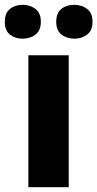

<svg xmlns="http://www.w3.org/2000/svg" viewBox="-45 -779 405 799"><path d="M241 0H73V-549H241ZM-25 -688Q-25 -725 -3.5 -742Q18 -759 49 -759Q80 -759 102.5 -742Q125 -725 125 -688Q125 -652 102.5 -635Q80 -618 49 -618Q18 -618 -3.5 -635Q-25 -652 -25 -688ZM189 -688Q189 -725 210.5 -742Q232 -759 264 -759Q295 -759 317.5 -742Q340 -725 340 -688Q340 -652 317.5 -635Q295 -618 265 -618Q233 -618 211 -635Q189 -652 189 -688Z"/></svg>

Font: Noto Sans Devanagari ExtraBold
Style: Regular
Weight: 800
Version: Version 2.003